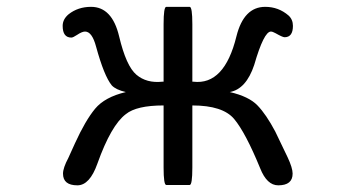

<svg xmlns="http://www.w3.org/2000/svg" viewBox="-20 -519 1040 561"><path d="M458 -280.3V-448.2Q458 -499 465.8 -499Q465.8 -499 534.2 -499Q542 -499 542 -448.2V-280.3H544.9Q635.7 -269.5 670.9 -413.1Q692.4 -499 754.9 -499Q793.9 -499 823.2 -473.6Q835.9 -461.9 835.9 -443.4Q835.9 -410.2 811.5 -410.2Q805.7 -410.2 785.2 -421.9Q776.4 -426.8 771.5 -426.8Q751 -426.8 722.7 -329.1Q699.2 -258.8 651.4 -250Q707 -237.3 732.4 -210.9Q757.8 -184.6 784.2 -134.8L820.3 -59.6Q835 -28.3 835 -11.7Q835 22.5 793 22.5Q759.8 22.5 740.2 -27.3Q697.3 -131.8 664.1 -171.4Q630.9 -210.9 542 -210.9V-29.3Q542 21.5 534.2 21.5H465.8Q458 21.5 458 -29.3V-210.9Q378.9 -210.9 347.7 -185.5Q304.7 -153.3 264.6 -41Q242.2 22.5 206.1 22.5Q164.1 22.5 164.1 -11.7Q164.1 -28.3 179.7 -57.6L199.2 -100.6Q229.5 -167 257.8 -201.2Q286.1 -235.4 347.7 -250Q318.4 -256.8 306.6 -269.5Q284.2 -296.9 260.7 -382.8Q249 -426.8 228.5 -426.8Q219.7 -426.8 205.1 -417Q193.4 -409.2 188.5 -409.2Q163.1 -409.2 163.1 -443.4Q163.1 -462.9 180.7 -477.5Q208 -499 246.1 -499Q307.6 -499 328.1 -412.6Q348.6 -326.2 378.4 -300.8Q408.2 -275.4 454.1 -280.3H458Z"/></svg>

Font: YuPearl-Regular
Style: Regular
Weight: 400
Designer: Max Yao
Foundry: Max-Everyday
Version: Version 1.011; ttfautohint (v1.8.3)